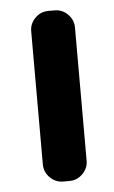

<svg xmlns="http://www.w3.org/2000/svg" viewBox="-44 -578 351 589"><g transform="rotate(-5 131.5 -283.5)"><path d="M127 -20.5Q103.5 -20.5 86.4 -37.6Q69.3 -54.7 69.3 -78.1V-488.3Q69.3 -511.7 86.4 -528.8Q103.5 -545.9 127 -545.9H146.5Q169.9 -545.9 187 -528.8Q204.1 -511.7 204.1 -488.3V-78.1Q204.1 -54.7 187 -37.6Q169.9 -20.5 146.5 -20.5Z"/></g></svg>

Font: Gen Jyuu Gothic Bold
Style: Bold
Weight: 700
Designer: [Source Han Sans]
Ryoko NISHIZUKA  (kana & ideographs); Paul D. Hunt (Latin, Greek & Cyrillic); Wenlong ZHANG  (bopomofo
Version: Version 1.002.20150607